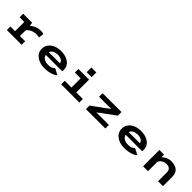

<svg xmlns="http://www.w3.org/2000/svg" viewBox="456 -2437 4163 4163"><g transform="rotate(45 2537.5 -355.5)"><path d="M159 0V-109H302.5V-391H159V-500H435.5L446.5 -415.5Q477.5 -445 518.5 -466.8Q559.5 -488.5 603.5 -500.2Q647.5 -512 688 -512Q728 -512 750.2 -507Q772.5 -502 780.5 -498L765.5 -377.5Q757.5 -380.5 733.8 -385.2Q710 -390 672.5 -390Q631.5 -390 585.5 -375.5Q539.5 -361 502.5 -335.5Q465.5 -310 451.5 -278V-109H612.5V0Z M1315.5 11Q1253.5 11 1194 -5Q1134.5 -21 1086.5 -53.2Q1038.5 -85.5 1010 -134.8Q981.5 -184 981.5 -250.5Q981.5 -316 1009.8 -365Q1038 -414 1085.5 -446.8Q1133 -479.5 1192.5 -495.8Q1252 -512 1314.5 -512Q1378.5 -512 1437.8 -497Q1497 -482 1543.5 -451.2Q1590 -420.5 1617.2 -372.8Q1644.5 -325 1644.5 -259.5Q1644.5 -246.5 1643.2 -235Q1642 -223.5 1640 -216H1137Q1149 -161 1198 -129.5Q1247 -98 1323.5 -98Q1396 -98 1433 -118.5Q1470 -139 1484 -157L1627 -83Q1607 -59 1562.5 -37.5Q1518 -16 1454.8 -2.5Q1391.5 11 1315.5 11ZM1319 -403.5Q1257 -403.5 1208.2 -379.2Q1159.5 -355 1142 -303.5H1481.5V-307Q1481.5 -344.5 1438.2 -374Q1395 -403.5 1319 -403.5Z M2029.5 -722H2181.5V-577.5H2029.5ZM1824.5 0V-109H2031.5V-391H1853V-500H2180V-109H2381.5V0Z M2584.5 0V-108.5L2973 -390.5H2595.5V-500H3174V-390L2794 -109.5H3179V0Z M3765.5 11Q3703.5 11 3644 -5Q3584.5 -21 3536.5 -53.2Q3488.5 -85.5 3460 -134.8Q3431.5 -184 3431.5 -250.5Q3431.5 -316 3459.8 -365Q3488 -414 3535.5 -446.8Q3583 -479.5 3642.5 -495.8Q3702 -512 3764.5 -512Q3828.5 -512 3887.8 -497Q3947 -482 3993.5 -451.2Q4040 -420.5 4067.2 -372.8Q4094.5 -325 4094.5 -259.5Q4094.5 -246.5 4093.2 -235Q4092 -223.5 4090 -216H3587Q3599 -161 3648 -129.5Q3697 -98 3773.5 -98Q3846 -98 3883 -118.5Q3920 -139 3934 -157L4077 -83Q4057 -59 4012.5 -37.5Q3968 -16 3904.8 -2.5Q3841.5 11 3765.5 11ZM3769 -403.5Q3707 -403.5 3658.2 -379.2Q3609.5 -355 3592 -303.5H3931.5V-307Q3931.5 -344.5 3888.2 -374Q3845 -403.5 3769 -403.5Z M4336.5 0V-500H4478L4484 -420.5Q4521.5 -461 4577.2 -486.2Q4633 -511.5 4699.5 -511.5Q4767.5 -511.5 4823.2 -489.2Q4879 -467 4912.5 -417.2Q4946 -367.5 4946 -285V0H4795.5V-267.5Q4795.5 -334 4761 -364.8Q4726.5 -395.5 4662 -395.5Q4623.5 -395.5 4587 -380.8Q4550.5 -366 4523.8 -340.8Q4497 -315.5 4487 -284.5V0Z"/></g></svg>

Font: Trispace SemiExpanded SemiBold
Style: Regular
Weight: 600
Width: 6
Designer: Tyler Finck
Foundry: Etcetera Type Company
Version: Version 1.210; ttfautohint (v1.8.3)